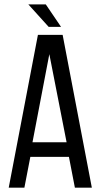

<svg xmlns="http://www.w3.org/2000/svg" viewBox="-20 -860 462 880"><path d="M109.9 -839.8H189.9L259.8 -736.8H203.1ZM295.9 -141.1H119.1L91.8 0H20L153.8 -700.2H267.1L400.9 0H323.2ZM206.1 -611.8 128.9 -208H285.2Z"/></svg>

Font: Bebas Neue Regular
Style: Regular
Weight: 400
Designer: Ryoichi Tsunekawa
Foundry: Ryoichi Tsunekawa
Version: Version 001.003